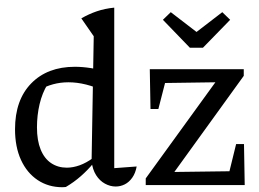

<svg xmlns="http://www.w3.org/2000/svg" viewBox="-20 -776 1087 805"><path d="M242 9Q183 9 138 -21Q93 -51 68 -105.5Q43 -160 43 -234Q43 -357 111 -426.5Q179 -496 294 -496Q326 -496 361 -490.5Q396 -485 433 -473L419 -393Q339 -431 267 -431Q233 -431 202 -422.5Q171 -414 141 -397L179 -422Q157 -386 146 -339.5Q135 -293 135 -242Q135 -187 150.5 -149Q166 -111 194.5 -92Q223 -73 260 -73Q286 -73 314 -83Q342 -93 372 -115V-92Q348 -63 319 -37.5Q290 -12 256 8Q253 8 249.5 8.5Q246 9 242 9ZM465 6Q442 6 420 -6Q398 -18 383 -41.5Q368 -65 364 -100L373 -624L321 -699Q352 -717 385.5 -728.5Q419 -740 459 -744V-71L553 -78Q548 -50 534.5 -31Q521 -12 503 -3Q485 6 465 6ZM405 -755 404 -756H405ZM591 0V-28L883 -431L672 -428L644 -319H611L608 -486H1002V-458L711 -55L942 -58L970 -172H1003L1006 0ZM776 -576 663 -693 696 -725 804 -642 912 -725 945 -693 831 -576Z"/></svg>

Font: Piazzolla 24pt Medium
Style: Regular
Weight: 500
Designer: Juan Pablo del Peral
Foundry: Huerta Tipografica
Version: Version 2.005